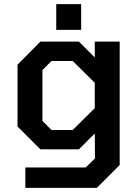

<svg xmlns="http://www.w3.org/2000/svg" viewBox="-20 -725 676 932"><path d="M253 -580V-705H374V-580ZM103 187V88H396L441 44L440 -77L363 0H176L65 -111V-411L176 -523H363L440 -446V-523H561V76L450 187ZM333 -94 440 -200V-323L333 -429H230L186 -385V-138L230 -94Z"/></svg>

Font: Tomorrow Medium
Style: Regular
Weight: 500
Designer: Tony de Marco, Monica Rizzolli
Foundry: Just in Type
Version: Version 2.002